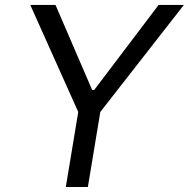

<svg xmlns="http://www.w3.org/2000/svg" viewBox="-20 -747 754 767"><path d="M100.9 -727.3H201.7L348 -387.8H356.5L613.6 -727.3H714.5L380.7 -299.7L331 0H242.9L292.6 -299.7Z"/></svg>

Font: Inter P
Style: Italic
Weight: 400
Italic angle: -9.40001°
Designer: Rasmus Andersson
Foundry: rsms
Version: Version 3.018;git-588b23468